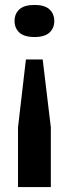

<svg xmlns="http://www.w3.org/2000/svg" viewBox="-20 -561 279 778"><path d="M153 -320 186 -45V197H53V-45L85 -320ZM120 -541Q161 -541 180.5 -523Q200 -505 200 -476Q200 -447 180.5 -429Q161 -411 120 -411Q78 -411 58.5 -429Q39 -447 39 -476Q39 -505 58.5 -523Q78 -541 120 -541Z"/></svg>

Font: Mona Sans Expanded SemiBold
Style: Regular
Weight: 600
Width: 7
Designer: Deni Anggara
Foundry: GitHub
Version: Version 2.000